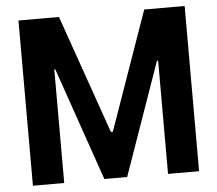

<svg xmlns="http://www.w3.org/2000/svg" viewBox="-52 -784 953 842"><g transform="rotate(-5 425.0 -363.5)"><path d="M59.3 -727.3H237.6L420.5 -205.3H429L612.9 -727.3H790.8V0H654.1V-498.2H648.8L474.4 -2.1H373.9L201.3 -500.4H197.1V0H59.3Z"/></g></svg>

Font: Interface
Style: Bold
Weight: 700
Designer: Rasmus Andersson
Foundry: rsms
Version: Version 1.8